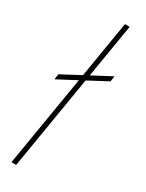

<svg xmlns="http://www.w3.org/2000/svg" viewBox="-195 -760 604 792"><g transform="rotate(30 107.0 -364.0)"><path d="M166 -727.5 45.4 0H22.9L143.6 -727.5ZM5.4 -384.8 9.3 -411.1 213.9 -519.5 210 -493.2Z"/></g></svg>

Font: Inter Display Thin
Style: Italic
Weight: 100
Italic angle: -9.39999°
Designer: Rasmus Andersson
Foundry: rsms
Version: Version 4.000;git-a52131595